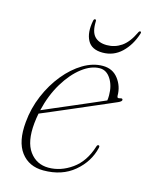

<svg xmlns="http://www.w3.org/2000/svg" viewBox="-98 -678 581 748"><g transform="rotate(15 192.0 -303.5)"><path d="M336 -133.5Q322.5 -75 273.5 -33.8Q224.5 7.5 149.5 7.5Q91 7.5 59.2 -34.8Q27.5 -77 35 -156.5Q40 -213.5 62 -265.5Q84 -317.5 117.2 -358.2Q150.5 -399 189.8 -422.5Q229 -446 269 -446Q308.5 -446 331.2 -416.5Q354 -387 354 -348Q354 -337 366.5 -341.5Q376 -344.5 376.5 -337.5Q377 -331.5 362.5 -325Q351 -320 323.8 -308.2Q296.5 -296.5 261 -281.2Q225.5 -266 189 -250.2Q152.5 -234.5 121.8 -221.5Q91 -208.5 74.5 -201.5Q70.5 -181.5 68.5 -161.5Q61 -85.5 89.2 -46.8Q117.5 -8 166 -8Q215.5 -8 260.2 -39.8Q305 -71.5 325 -135.5Q327 -143 332 -143Q338 -143 336 -133.5ZM260 -434Q225 -434 188.5 -406Q152 -378 122.2 -328.8Q92.5 -279.5 77.5 -216Q97 -224.5 129.5 -238.5Q162 -252.5 198.5 -268Q235 -283.5 267.8 -297.8Q300.5 -312 320 -320.5Q321.5 -327.5 321.5 -341.5Q321.5 -380.5 304.2 -407.2Q287 -434 260 -434ZM262 -528Q294 -528 320.5 -546Q347 -564 367 -606Q370 -613.5 374.5 -613.5Q380 -613.5 377.5 -605Q362 -556.5 330 -526Q298 -495.5 253.5 -495.5Q209 -495.5 192.8 -526Q176.5 -556.5 186 -605Q187.5 -613.5 192.5 -613.5Q197.5 -613.5 197 -606Q195.5 -564 212.5 -546Q229.5 -528 262 -528Z"/></g></svg>

Font: Fraunces 72pt Thin
Style: Italic
Weight: 100
Italic angle: -16°
Version: Version 1.000;[b76b70a41]